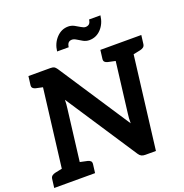

<svg xmlns="http://www.w3.org/2000/svg" viewBox="-165 -1076 1171 1219"><g transform="rotate(-20 420.0 -466.5)"><path d="M68.9 0 158 -723.8H230.2Q247.8 -723.8 256.1 -719.5Q264.3 -715.1 273.6 -701.7L590.7 -219.8Q590.3 -237.4 591.6 -254.1Q592.9 -270.9 594.9 -285.3L648.9 -723.8H770.3L681.2 0H610Q594.4 0 584.1 -5.1Q573.7 -10.3 564.9 -23.7L249.5 -502.9Q249.5 -485.8 248.2 -473.8Q246.9 -461.8 244.8 -442.7L190.3 0ZM-6 0 1.3 -58.1Q2.9 -71.6 11.4 -78.6Q19.8 -85.6 34.1 -88.8L92.9 -100.8L93.2 0ZM170.9 0 196 -100.8 251.9 -88.8Q265.5 -85.6 272.2 -78.6Q278.9 -71.6 277.3 -58.1L270 0ZM182.3 -723.8 156.8 -623.1 100.8 -635.1Q87.7 -638.2 81 -645.2Q74.3 -652.2 75.9 -665.7L83.2 -723.8ZM668.3 -723.8 642.8 -623.1 586.8 -635.1Q573.7 -638.2 567 -645.2Q560.3 -652.2 561.9 -665.7L569.2 -723.8ZM845.8 -723.8 838.5 -665.7Q836.9 -652.2 828.4 -645.2Q819.9 -638.2 805.2 -635.1L746.5 -623.1L746.6 -723.8ZM531.2 -892.4Q545.8 -892.4 555.4 -900.3Q565 -908.2 567.8 -929.7H644.6Q638 -875.1 605.2 -840.4Q572.4 -805.6 525.7 -805.6Q504.1 -805.6 485.2 -815.9Q466.4 -826.3 450.4 -836.4Q434.4 -846.5 421.1 -846.5Q406.5 -846.5 397.7 -838Q388.9 -829.6 385.9 -808.2H307.7Q313.9 -861.6 347.5 -897.4Q381.1 -933.2 427.2 -933.2Q448.2 -933.2 467.3 -923.2Q486.4 -913.1 502.7 -902.7Q518.9 -892.4 531.2 -892.4Z"/></g></svg>

Font: Aleo
Style: Italic
Weight: 400
Italic angle: -7°
Designer: Alessio Laiso
Foundry: Alessio Laiso
Version: Version 2.001;gftools[0.9.29]